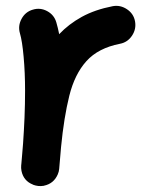

<svg xmlns="http://www.w3.org/2000/svg" viewBox="-20 -569 501 654"><path d="M110.4 64.5Q101.6 63.5 93.3 60.5Q93.3 60.5 92.8 60.1Q92.3 60.1 91.8 59.6Q60.1 46.9 53.2 13.2Q51.3 3.4 52.2 -6.3Q52.2 -8.3 52.7 -10.3Q54.2 -27.8 55.7 -45.4Q57.1 -63 58.6 -80.6Q61.5 -122.1 63.5 -168.2Q65.4 -214.4 65.4 -259.8Q65.4 -321.3 60.5 -375.2Q55.7 -429.2 47.9 -455.6Q40.5 -481 53.5 -504.9Q66.4 -528.8 91.8 -536.1Q117.2 -543.9 140.9 -531Q164.6 -518.1 171.9 -492.7Q177.2 -474.6 181.6 -452.6Q213.9 -486.8 258.5 -511.5Q303.2 -536.1 363.8 -547.9Q389.6 -552.7 412.4 -537.6Q435.1 -522.5 439.9 -496.6Q444.8 -470.2 429.7 -447.5Q414.6 -424.8 388.7 -419.9Q314.5 -405.3 274.4 -360.8Q234.4 -316.4 216.1 -242.9Q197.8 -169.4 188 -68.4Q185.1 -28.8 181.6 6.3Q180.7 16.1 176.8 24.9Q163.1 56.6 129.9 63.5Q128.9 63.5 128.4 64Q128.4 64 127.9 64Q119.1 65.4 110.4 64.5Z"/></svg>

Font: Mikhak-FD Bold
Style: Regular
Weight: 700
Designer: Amin Abedi
Version: Version 3.3